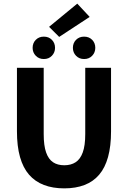

<svg xmlns="http://www.w3.org/2000/svg" viewBox="-20 -1025 705 1057"><path d="M333.8 12Q270.7 12 221.9 -6.6Q173.1 -25.2 140 -63.2Q107 -101.1 90.1 -160.7Q73.3 -220.3 73.3 -302V-651.8H220.6V-287Q220.6 -223.1 233.9 -185.7Q247.1 -148.2 272.2 -131.7Q297.3 -115.2 333.8 -115.2Q370.4 -115.2 396.1 -131.7Q421.8 -148.2 435.5 -185.7Q449.3 -223.1 449.3 -287V-651.8H591.3V-302Q591.3 -220.3 574.8 -160.7Q558.3 -101.1 525.9 -63.2Q493.6 -25.2 445.2 -6.6Q396.8 12 333.8 12ZM221.3 -700Q194.3 -700 177 -718Q159.6 -735.9 159.6 -761.6Q159.6 -788.2 177 -805.7Q194.3 -823.3 221.3 -823.3Q248.5 -823.3 265.7 -805.7Q283 -788.2 283 -761.6Q283 -735.9 265.7 -718Q248.5 -700 221.3 -700ZM305.8 -821.8 250.2 -877.3 405.4 -1005 473.6 -931.9ZM443 -700Q416 -700 398.6 -718Q381.3 -735.9 381.3 -761.6Q381.3 -788.2 398.6 -805.7Q416 -823.3 443 -823.3Q470.1 -823.3 487.4 -805.7Q504.6 -788.2 504.6 -761.6Q504.6 -735.9 487.4 -718Q470.1 -700 443 -700Z"/></svg>

Font: Source Sans Variable
Style: Regular
Weight: 200
Designer: Paul D. Hunt
Foundry: Adobe Systems Incorporated
Version: Version 3.006;hotconv 1.0.111;makeotfexe 2.5.65597